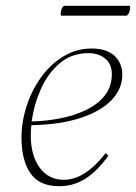

<svg xmlns="http://www.w3.org/2000/svg" viewBox="-20 -629 468 661"><path d="M184 12Q115 12 84.5 -33Q54 -78 54 -155Q54 -209 71.5 -263.5Q89 -318 121.5 -363Q154 -408 198.5 -435Q243 -462 296 -462Q347 -462 374 -437Q401 -412 401 -371Q401 -324 365 -285.5Q329 -247 259 -223.5Q189 -200 88 -198Q86 -180 86 -162Q86 -94 116.5 -52Q147 -10 200 -10Q272 -10 344 -102L353 -93Q316 -41 275 -14.5Q234 12 184 12ZM284 -446Q227 -446 186 -411.5Q145 -377 121 -323Q97 -269 89 -211Q139 -212 187.5 -221.5Q236 -231 276.5 -250.5Q317 -270 341 -300.5Q365 -331 365 -374Q365 -408 342.5 -427Q320 -446 284 -446ZM417 -575H190Q189 -577 189 -581Q189 -600 200 -609H427Q427 -608 427.5 -606.5Q428 -605 428 -603Q428 -586 417 -575Z"/></svg>

Font: Petrona Thin
Style: Italic
Weight: 100
Italic angle: -9°
Designer: Ringo R. Seeber
Foundry: Ringo R. Seeber
Version: Version 2.001; ttfautohint (v1.8.3)